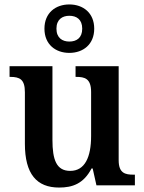

<svg xmlns="http://www.w3.org/2000/svg" viewBox="-20 -834 650 864"><path d="M292 -596C354 -596 404 -634 404 -705C404 -776 354 -814 292 -814C230 -814 180 -776 180 -705C180 -634 230 -596 292 -596ZM292 -647C261 -647 234 -663 234 -705C234 -747 261 -763 292 -763C324 -763 350 -747 350 -705C350 -663 324 -647 292 -647ZM246 10C306 10 356 -7 392 -76H397L414 0H587V-48H581C544 -48 514 -54 514 -113V-536H320V-488H323C361 -488 390 -481 390 -420V-222C390 -127 362 -65 296 -65C234 -65 216 -115 216 -204V-536H23V-488H26C69 -488 92 -477 92 -419V-187C92 -51 145 10 246 10Z"/></svg>

Font: Noto Serif Armenian SemiCondensed SemiBold
Style: Regular
Weight: 600
Width: 4
Designer: Monotype Design Team
Foundry: Monotype Imaging Inc.
Version: Version 2.008